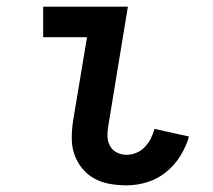

<svg xmlns="http://www.w3.org/2000/svg" viewBox="-20 -550 640 578"><path d="M361 8Q335 8 310 3.5Q285 -1 264 -12.5Q243 -24 227.5 -43Q212 -62 204 -85Q196 -108 196 -134Q196 -160 200 -186L242 -438H110V-530H365L306 -171Q303 -155 303.5 -139.5Q304 -124 311 -111Q318 -98 331.5 -91Q345 -84 361 -84Q376 -84 390.5 -90Q405 -96 416 -107.5Q427 -119 434 -133Q441 -147 445 -162L549 -139Q540 -108 522.5 -80Q505 -52 479.5 -31.5Q454 -11 423 -1.5Q392 8 361 8Z"/></svg>

Font: Iosevka Curly SmBdEx
Style: Italic
Weight: 600
Width: 7
Italic angle: -9°
Monospace: yes
Designer: Belleve Invis
Foundry: Belleve Invis
Version: Version 11.1.0; ttfautohint (v1.8.3)